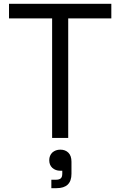

<svg xmlns="http://www.w3.org/2000/svg" viewBox="-20 -720 612 1002"><path d="M336 0H252V-624H27V-700H561V-624H336ZM353 124V187Q353 262 275 262H248V218H271Q290 218 298 210Q305 203 305 186V171H294Q270 171 253 156Q237 141 237 116Q237 92 253 76Q270 61 295 61Q321 61 337 77Q353 93 353 124Z"/></svg>

Font: Rilu
Style: Regular
Weight: 500
Designer: Alí Sinisterra
Foundry: Alí Sinisterra
Version: 0.1